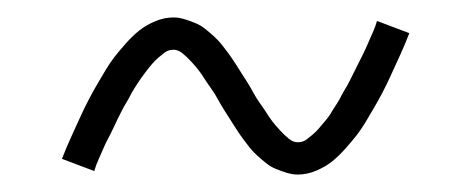

<svg xmlns="http://www.w3.org/2000/svg" viewBox="-20 -400 540 220"><path d="M321 -200Q315 -200 308.5 -202Q302 -204 296 -206.5Q290 -209 285 -213Q280 -217 275 -221.5Q270 -226 266 -231Q262 -236 258 -241.5Q254 -247 250.5 -252.5Q247 -258 243.5 -263.5Q240 -269 236.5 -274.5Q233 -280 229.5 -286.5Q226 -293 222 -298.5Q218 -304 214.5 -309.5Q211 -315 208 -319Q205 -323 199.5 -329Q194 -335 189 -339Q184 -343 179 -343Q173 -343 169 -340Q165 -337 161.5 -334Q158 -331 154.5 -327Q151 -323 146.5 -317Q142 -311 141 -309.5Q140 -308 138 -305Q136 -302 133.5 -298Q131 -294 129 -290Q127 -286 124.5 -282Q122 -278 119.5 -273Q117 -268 114.5 -263Q112 -258 109.5 -252.5Q107 -247 104 -241.5Q101 -236 98.5 -230Q96 -224 93 -217.5Q90 -211 88 -204L51 -218Q56 -231 61.5 -243Q67 -255 72 -266Q77 -277 82 -286.5Q87 -296 92 -304.5Q97 -313 101.5 -320.5Q106 -328 111 -334.5Q116 -341 124 -350Q132 -359 139.5 -365Q147 -371 157.5 -375.5Q168 -380 179 -380Q185 -380 191.5 -378Q198 -376 204 -373.5Q210 -371 215 -367Q220 -363 225 -358.5Q230 -354 234 -349Q238 -344 242 -338.5Q246 -333 249.5 -327.5Q253 -322 256.5 -316.5Q260 -311 263.5 -305.5Q267 -300 270.5 -293.5Q274 -287 278 -281.5Q282 -276 285.5 -270.5Q289 -265 292 -261Q295 -257 300.5 -251Q306 -245 311 -241Q316 -237 321 -237Q327 -237 331 -240Q335 -243 338.5 -246Q342 -249 345.5 -253Q349 -257 353.5 -262.5Q358 -268 359 -270Q360 -272 362 -275Q364 -278 366.5 -282Q369 -286 371 -290Q373 -294 375.5 -298Q378 -302 380.5 -307Q383 -312 385.5 -317Q388 -322 390.5 -327Q393 -332 396 -338Q399 -344 401.5 -350Q404 -356 407 -362.5Q410 -369 412 -376L449 -362Q444 -349 438.5 -337Q433 -325 428 -314Q423 -303 418 -293.5Q413 -284 408 -275.5Q403 -267 398.5 -259.5Q394 -252 389 -245.5Q384 -239 376 -230Q368 -221 360.5 -215Q353 -209 342.5 -204.5Q332 -200 321 -200Z"/></svg>

Font: Zed Sans Extralight
Style: Regular
Weight: 200
Designer: Belleve Invis
Foundry: Belleve Invis
Version: Version 1.0.0; ttfautohint (v1.8.4)